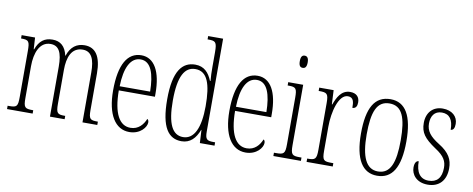

<svg xmlns="http://www.w3.org/2000/svg" viewBox="-65 -1058 3366 1366"><g transform="rotate(10 1617.5 -375.0)"><path d="M26 0H211V-24H209C150 -24 141 -31 141 -100V-330C141 -425 172 -510 251 -510C311 -510 336 -464 336 -360V0H442V-24H439C386 -24 376 -31 376 -100V-345C376 -434 402 -510 484 -510C547 -510 571 -456 571 -360V0H678V-24H676C623 -24 612 -30 612 -96V-361C612 -484 570 -543 492 -543C436 -543 392 -514 370 -446H368C353 -512 317 -543 260 -543C202 -543 165 -515 142 -452H139L134 -536H37V-512H39C93 -512 100 -503 100 -431V-101C100 -31 92 -24 36 -24H26Z M910 10C990 10 1032 -47 1032 -80C1032 -94 1027 -101 1021 -104C1004 -62 971 -21 913 -21C834 -21 787 -101 786 -269H1047V-294C1047 -449 996 -543 902 -543C802 -543 746 -450 746 -262C746 -88 808 10 910 10ZM1007 -299H787C790 -431 828 -513 902 -513C977 -513 1005 -426 1007 -299Z M1287 10C1350 10 1388 -31 1412 -94H1414L1419 0H1525V-24H1516C1465 -24 1453 -32 1453 -91V-760H1345V-736H1350C1402 -736 1413 -730 1413 -655V-548C1413 -513 1414 -479 1417 -448H1413C1390 -505 1355 -544 1291 -544C1198 -544 1136 -473 1136 -267C1136 -63 1193 10 1287 10ZM1293 -21C1217 -21 1177 -94 1177 -265C1177 -443 1221 -513 1297 -513C1384 -513 1414 -425 1414 -265C1414 -109 1373 -21 1293 -21Z M1750 10C1830 10 1872 -47 1872 -80C1872 -94 1867 -101 1861 -104C1844 -62 1811 -21 1753 -21C1674 -21 1627 -101 1626 -269H1887V-294C1887 -449 1836 -543 1742 -543C1642 -543 1586 -450 1586 -262C1586 -88 1648 10 1750 10ZM1847 -299H1627C1630 -431 1668 -513 1742 -513C1817 -513 1845 -426 1847 -299Z M2046 -654C2063 -654 2075 -664 2075 -698C2075 -731 2063 -742 2046 -742C2029 -742 2018 -731 2018 -698C2018 -664 2029 -654 2046 -654ZM1950 0H2149V-24H2136C2081 -24 2071 -32 2071 -100V-536H1963V-512H1970C2023 -512 2031 -503 2031 -434V-99C2031 -31 2021 -24 1965 -24H1950Z M2190 0H2379V-24H2366C2309 -24 2299 -30 2299 -99V-274C2299 -379 2332 -511 2399 -511C2441 -511 2444 -476 2444 -435C2469 -435 2478 -454 2478 -480C2478 -517 2457 -544 2410 -544C2345 -544 2318 -485 2299 -434H2296L2291 -536H2187V-512H2190C2247 -512 2258 -506 2258 -437V-100C2258 -30 2247 -24 2192 -24H2190Z M2700 10C2807 10 2864 -75 2864 -267C2864 -450 2811 -543 2702 -543C2588 -543 2536 -452 2536 -267C2536 -77 2596 10 2700 10ZM2701 -21C2615 -21 2577 -106 2577 -267C2577 -431 2609 -512 2700 -512C2791 -512 2823 -431 2823 -267C2823 -106 2791 -21 2701 -21Z M3066 10C3148 10 3197 -43 3197 -130C3197 -194 3173 -241 3095 -289C3029 -330 3000 -366 3000 -421C3000 -472 3023 -513 3078 -513C3133 -513 3160 -475 3160 -403C3179 -403 3188 -420 3188 -450C3188 -504 3146 -542 3079 -542C3008 -542 2963 -493 2963 -418C2963 -348 2992 -310 3075 -254C3144 -210 3160 -174 3160 -128C3160 -55 3127 -19 3067 -19C3004 -19 2975 -66 2975 -143C2959 -143 2946 -128 2946 -93C2946 -44 2983 10 3066 10Z"/></g></svg>

Font: Noto Serif Tamil ExtraCondensed ExtraLight
Style: Regular
Weight: 200
Width: 2
Designer: Indian Type Foundry, Tom Grace, and the Monotype Design Team
Foundry: Monotype Imaging Inc.
Version: Version 2.004